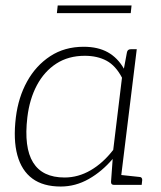

<svg xmlns="http://www.w3.org/2000/svg" viewBox="-20 -676 587 702"><path d="M202 6Q138 6 98.5 -23Q59 -52 43.5 -108.5Q28 -165 38 -247Q47 -320 79 -378Q111 -436 163.5 -470.5Q216 -505 286 -505Q338 -505 374 -485Q410 -465 433 -425L444 -484Q446 -496 458 -496H480L419 0H397Q385 0 386 -12L392 -95Q353 -49 304.5 -21.5Q256 6 202 6ZM216 -27Q266 -27 311.5 -53.5Q357 -80 394 -128L426 -392Q403 -436 369.5 -454Q336 -472 290 -472Q230 -472 186 -443.5Q142 -415 115 -364.5Q88 -314 80 -247Q67 -137 101 -82Q135 -27 216 -27ZM406 0 415 -37 490 -29Q495 -29 497.5 -26Q500 -23 500 -18L498 0ZM188 -628 191 -656H461L458 -628Z"/></svg>

Font: Aleo ExtraLight
Style: Italic
Weight: 250
Italic angle: -7°
Designer: Alessio Laiso
Foundry: Alessio Laiso
Version: Version 2.001;gftools[0.9.29]